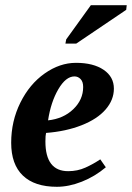

<svg xmlns="http://www.w3.org/2000/svg" viewBox="-20 -715 512 745"><path d="M421.9 -371.1Q421.9 -327.1 389.6 -290Q357.4 -252.9 296.6 -229Q235.8 -205.1 158.7 -199.2Q156.2 -189.5 156.2 -166Q156.2 -50.8 244.6 -50.8Q280.8 -50.8 311.5 -64.7Q342.3 -78.6 369.1 -96.7L390.6 -65.9Q347.7 -29.8 297.4 -10Q247.1 9.8 200.7 9.8Q114.3 9.8 68.8 -33.7Q23.4 -77.1 23.4 -161.1Q23.4 -245.1 59.1 -316.9Q94.7 -388.7 153.3 -429.9Q211.9 -471.2 274.9 -471.2Q342.3 -471.2 382.1 -444.1Q421.9 -417 421.9 -371.1ZM166.5 -248Q226.1 -254.4 264.4 -291.3Q302.7 -328.1 302.7 -377.4Q302.7 -397.9 292.7 -408.2Q282.7 -418.5 269 -418.5Q235.4 -418.5 206.3 -368.7Q177.2 -318.8 166.5 -248ZM233.9 -545.9 236.8 -562 332.5 -694.8H471.7L469.7 -676.8L275.9 -545.9Z"/></svg>

Font: Liberation Serif
Style: Bold Italic
Weight: 700
Italic angle: -16.333°
Designer: Steve Matteson
Foundry: Ascender Corporation
Version: Version 2.1.5